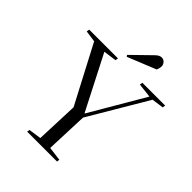

<svg xmlns="http://www.w3.org/2000/svg" viewBox="-254 -1069 1208 1208"><g transform="rotate(45 350.0 -464.5)"><path d="M375 -338H378L590 -700L494 -711L497 -730H700L697 -711L618 -700L388 -311L377 -30L470 -18L468 0H202L205 -18L289 -30L300 -315L98 -700L21 -711L24 -730H280L277 -711L190 -699ZM429 -907Q451 -929 470 -929Q488 -929 499 -916.5Q510 -904 510 -890Q510 -872 502 -853L312 -776L305 -786Z"/></g></svg>

Font: Literata 72pt
Style: Italic
Weight: 400
Italic angle: -2°
Designer: Latin by Veronika Burian and Jose Scaglione. Greek by Irene Vlachou. Cyrillic by Vera Evstafieva
Foundry: TypeTogether
Version: Version 3.002